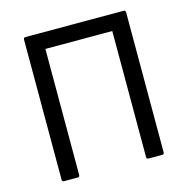

<svg xmlns="http://www.w3.org/2000/svg" viewBox="-99 -749 822 843"><g transform="rotate(-15 312.5 -327.5)"><path d="M90 0Q81 0 81 -9V-646Q81 -655 90 -655H536Q545 -655 545 -646V-9Q545 0 536 0H474Q465 0 465 -9V-582H161V-9Q161 0 152 0Z"/></g></svg>

Font: Sofia Sans Semi Condensed
Style: Regular
Weight: 400
Designer: Botio Nikoltchev, Ani Petrova
Foundry: lettersoup
Version: Version 4.100; ttfautohint (v1.8.4.7-5d5b)